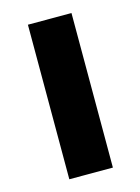

<svg xmlns="http://www.w3.org/2000/svg" viewBox="-88 -578 461 630"><g transform="rotate(-15 143.0 -262.5)"><path d="M69 0V-525H217V0Z"/></g></svg>

Font: IBM Plex Sans Hebrew
Style: Bold
Weight: 700
Designer: Mike Abbink, Paul van der Laan, Pieter van Rosmalen, Yanek Iontef
Foundry: Bold Monday
Version: Version 1.2